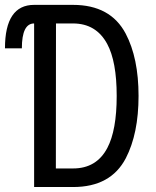

<svg xmlns="http://www.w3.org/2000/svg" viewBox="-20 -752 626 772"><path d="M204.6 -74.7H273.9Q368.2 -74.7 411.6 -157.2Q449.2 -228.5 449.2 -366.2Q449.2 -504.4 411.1 -575.2Q366.7 -657.7 273.4 -657.7H205.1ZM117.2 0V-657.7Q67.9 -657.7 67.9 -557.6H0Q0 -732.4 117.2 -732.4H273.4Q424.3 -732.4 485.4 -616.7Q537.1 -518.6 537.1 -366.2Q537.1 -214.8 485.8 -115.7Q425.3 0 273.9 0Z"/></svg>

Font: Consola Mono
Style: Book
Weight: 400
Monospace: yes
Version: Version 2.001